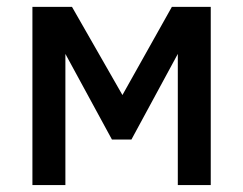

<svg xmlns="http://www.w3.org/2000/svg" viewBox="-20 -532 700 552"><path d="M585.9 0H491.2V-377L357.9 -130.9H301.8L168 -377V0H73.2V-512.2H187L332 -258.8L474.1 -512.2H585.9Z"/></svg>

Font: Lorenzo Sans Medium
Style: Regular
Weight: 500
Foundry: Intel Corporation
Version: Version 1.00; ttfautohint (v1.5)